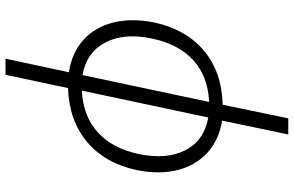

<svg xmlns="http://www.w3.org/2000/svg" viewBox="-200 -600 1040 679"><g transform="rotate(-90 319.5 -260.0)"><path d="M184 240 233 6Q164 -5 119 -46.5Q74 -88 58 -152Q42 -216 58 -296Q82 -408 157.5 -471.5Q233 -535 348 -539L395 -760H452L404 -536Q474 -525 519 -484Q564 -443 580 -378.5Q596 -314 580 -234Q556 -122 480.5 -58.5Q405 5 289 8L241 240ZM115 -290Q94 -190 128.5 -123.5Q163 -57 244 -43L339 -490Q250 -486 192.5 -434.5Q135 -383 115 -290ZM523 -241Q544 -340 509.5 -406.5Q475 -473 394 -488L299 -40Q389 -44 446 -95.5Q503 -147 523 -241Z"/></g></svg>

Font: Noto Sans Light
Style: Italic
Weight: 300
Italic angle: -12°
Designer: Monotype Design Team
Foundry: Monotype Imaging Inc.
Version: Version 2.013; ttfautohint (v1.8.4.7-5d5b)